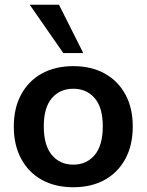

<svg xmlns="http://www.w3.org/2000/svg" viewBox="-20 -777 616 807"><path d="M288 10Q212 10 156 -21Q100 -52 69 -109.5Q38 -167 38 -245Q38 -323 69 -380Q100 -437 156 -468Q212 -499 288 -499Q364 -499 420 -468Q476 -437 507 -380Q538 -323 538 -245Q538 -167 507 -109.5Q476 -52 420 -21Q364 10 288 10ZM288 -85Q344 -85 378 -125.5Q412 -166 412 -246Q412 -325 378 -364.5Q344 -404 288 -404Q232 -404 198 -364.5Q164 -325 164 -246Q164 -166 198 -125.5Q232 -85 288 -85ZM246 -554 105 -757H228L330 -554Z"/></svg>

Font: Nunito Sans 12pt ExtraLight 12pt
Style: Bold
Weight: 700
Version: Version 3.101;gftools[0.9.27]